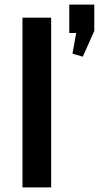

<svg xmlns="http://www.w3.org/2000/svg" viewBox="-20 -817 431 837"><path d="M203 -740V0H78V-740ZM391 -797V-682L341 -570L296 -583L327 -756L361 -673H282V-797Z"/></svg>

Font: Pathway Extreme 28pt SemiBold
Style: Regular
Weight: 600
Designer: Eduardo Rodriguez Tunni
Foundry: Eduardo Rodriguez Tunni
Version: Version 1.001;gftools[0.9.26]